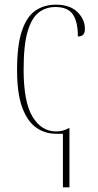

<svg xmlns="http://www.w3.org/2000/svg" viewBox="-20 -562 418 821"><path d="M249 239V10H220Q172 10 134.5 -16.5Q97 -43 75 -102.5Q53 -162 53 -263Q53 -370 74 -431Q95 -492 132 -517Q169 -542 219 -542Q279 -542 311 -510.5Q343 -479 343 -439Q343 -421 335.5 -413.5Q328 -406 313 -406Q313 -469 291.5 -500.5Q270 -532 217 -532Q176 -532 145.5 -508.5Q115 -485 98 -427Q81 -369 81 -264Q81 -126 119 -63Q157 0 220 0Q249 0 274 -14H277V239Z"/></svg>

Font: Noto Serif Display Condensed Thin
Style: Regular
Weight: 100
Width: 3
Designer: Monotype Design Team
Foundry: Monotype Imaging Inc.
Version: Version 2.009